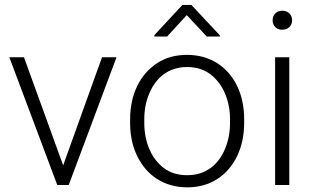

<svg xmlns="http://www.w3.org/2000/svg" viewBox="-20 -765 1299 794"><path d="M18.6 -528.3 216.8 0H264.2L461.9 -528.3H401.9L241.2 -81.1L79.1 -528.3Z M518.1 -256.3C518.1 -205.1 527.8 -159.7 547.4 -119.6C586.4 -39.1 659.2 9.8 754.4 9.8C801.8 9.8 843.3 -2 878.9 -24.9C949.2 -70.8 989.7 -154.3 989.7 -256.3V-272C989.7 -323.2 980 -369.1 960.9 -409.2C921.9 -489.3 849.1 -538.1 753.4 -538.1C706.1 -538.1 665 -526.9 629.9 -503.9C559.1 -458 518.1 -375 518.1 -272ZM576.7 -272C576.7 -310.1 583.5 -345.7 597.2 -378.4C624.5 -443.8 677.2 -487.8 753.4 -487.8C792 -487.8 824.2 -477.5 850.6 -457.5C903.3 -417 931.2 -348.1 931.2 -272V-256.3C931.2 -217.8 924.3 -182.1 910.6 -149.4C883.3 -83.5 830.6 -40.5 754.4 -40.5C715.8 -40.5 683.6 -50.3 657.2 -70.3C604.5 -109.9 576.7 -179.7 576.7 -256.3ZM734.4 -744.6 618.2 -619.6V-613.8H670.9L752.4 -702.6L835 -613.8H889.2V-618.7L771.5 -744.6Z M1107.4 -681.2C1107.4 -659.2 1122.1 -642.1 1147.5 -642.1C1172.4 -642.1 1188 -659.2 1188 -681.2C1188 -703.1 1172.4 -720.7 1147.5 -720.7C1122.1 -720.7 1107.4 -703.1 1107.4 -681.2ZM1117.7 -528.3V0H1176.3V-528.3Z"/></svg>

Font: Vazirmatn ExtraLight
Style: Regular
Weight: 200
Designer: Saber Rastikerdar
Foundry: Saber Rastikerdar
Version: Version 33.003